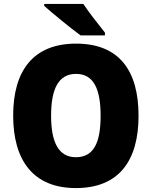

<svg xmlns="http://www.w3.org/2000/svg" viewBox="-20 -947 772 977"><path d="M404 -927H205V-917C245 -881 344 -800 390 -767H514V-781C487 -815 432 -884 404 -927ZM685 -358C685 -587 587 -725 367 -725C149 -725 47 -587 47 -359C47 -130 150 10 366 10C586 10 685 -130 685 -358ZM240 -358C240 -494 277 -571 367 -571C456 -571 492 -495 492 -358C492 -221 457 -147 366 -147C278 -147 240 -223 240 -358Z"/></svg>

Font: Noto Sans Khmer SemiCondensed Black
Style: Regular
Weight: 900
Width: 4
Designer: Danh Hong and the Monotype Design Team
Foundry: Monotype Imaging Inc.
Version: Version 2.004